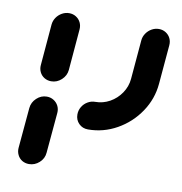

<svg xmlns="http://www.w3.org/2000/svg" viewBox="-65 -434 610 643"><g transform="rotate(10 240.0 -112.5)"><path d="M74.4 148.1Q61.5 148.1 51.1 141.9Q40.7 135.6 35.4 124.4Q30 113.3 31.1 100.4L43.3 -37Q45.2 -56.7 60.2 -70.7Q75.2 -84.8 94.8 -84.8Q107.8 -84.8 118.1 -78.3Q128.5 -71.9 134.1 -60.9Q139.6 -50 138.5 -37L126.3 100.4Q124.8 120.4 109.4 134.3Q94.1 148.1 74.4 148.1ZM99.6 -137.8Q86.7 -137.8 76.3 -144.1Q65.9 -150.4 60.6 -161.3Q55.2 -172.2 56.3 -185.2L68.1 -325.2Q69.3 -338.1 76.7 -349.1Q84.1 -360 95.6 -366.5Q107 -373 120 -373Q133 -373 143.3 -366.5Q153.7 -360 159.1 -349.1Q164.4 -338.1 163.3 -325.2L151.5 -185.2Q149.6 -165.6 134.4 -151.7Q119.3 -137.8 99.6 -137.8ZM205.6 -43.7Q205.6 -57.8 212.6 -69.6Q219.6 -81.5 231.5 -88.5Q243.3 -95.6 257 -95.6Q283.3 -95.6 306.5 -108.5Q329.6 -121.5 344.6 -143.7Q359.6 -165.9 361.9 -192.2L373.3 -325.2Q374.4 -338.1 381.9 -349.1Q389.3 -360 400.7 -366.5Q412.2 -373 425.2 -373Q438.1 -373 448.5 -366.5Q458.9 -360 464.3 -349.1Q469.6 -338.1 468.5 -325.2L457 -192.2Q452.6 -140.4 423 -96.3Q393.3 -52.2 347.2 -26.3Q301.1 -0.4 248.9 -0.4Q230.4 -0.4 218 -12.8Q205.6 -25.2 205.6 -43.7Z"/></g></svg>

Font: 26F Galaxy Sans Extra Bold
Style: Italic
Weight: 800
Italic angle: -5°
Designer: C₂₉H₂₅N₃O₅
Version: Version 1.200